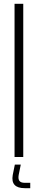

<svg xmlns="http://www.w3.org/2000/svg" viewBox="-20 -820 198 1003"><path d="M56 0V-800H101.5V0ZM138 163H109.5Q72 163 56.2 145.8Q40.5 128.5 46.5 94.5L57.5 40H88.5L77.5 94.5Q74 115 81.5 125Q89 135 109.5 135H138Z"/></svg>

Font: Big Shoulders Stencil Display Thin Light
Style: Regular
Weight: 300
Version: Version 2.001